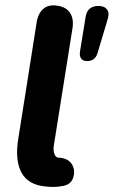

<svg xmlns="http://www.w3.org/2000/svg" viewBox="-20 -701 431 728"><path d="M153.8 6.2Q86.8 0.4 61.5 -46.5Q36.1 -93.5 49.2 -174.3Q71 -308.5 91.5 -441.7Q105.7 -528.8 118.9 -615.9Q124.5 -650.8 144.7 -667.8Q164.8 -684.8 198.1 -679.2Q231.4 -674.4 245.9 -651.8Q260.3 -629.1 254.9 -594.2Q220 -372.5 184.2 -149.8Q182.2 -138.5 183.7 -127.5Q185.2 -116.6 189.9 -110.2Q194.6 -103.7 201.4 -103.3Q235.3 -101.9 250.1 -81.8Q264.9 -61.7 259.5 -34.8Q253.3 -2.7 219.9 3.9Q186.5 10.4 153.8 6.2ZM283.6 -507.3 304.7 -637.3Q311.4 -678.4 353.2 -678.4Q376.3 -678.4 386 -664.8Q395.7 -651.2 388.1 -627.5L349.9 -500Q340.9 -469.4 309.8 -469.4Q294.4 -469.4 287.4 -479.4Q280.4 -489.4 283.6 -507.3Z"/></svg>

Font: SN Pro Thin
Style: Italic
Weight: 200
Italic angle: -9°
Designer: Tobias Whetton
Foundry: Supernotes
Version: Version 1.003;Glyphs 3.3 (3324)